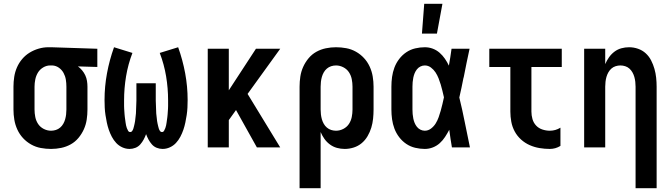

<svg xmlns="http://www.w3.org/2000/svg" viewBox="-20 -777 3540 1012"><path d="M249 8Q222 8 195 3Q168 -2 144 -15.5Q120 -29 101.5 -49Q83 -69 71.5 -94Q60 -119 55.5 -146Q51 -173 51 -200V-320Q51 -346 55 -372Q59 -398 69.5 -422Q80 -446 97 -466Q114 -486 136 -499.5Q158 -513 183.5 -520.5Q209 -528 235 -528H250L493 -520V-424L391 -427Q403 -418 413 -406Q423 -394 429.5 -380Q436 -366 438.5 -350.5Q441 -335 441 -320V-200Q441 -173 437 -146.5Q433 -120 422 -95.5Q411 -71 393.5 -50Q376 -29 352.5 -16Q329 -3 302.5 2.5Q276 8 249 8ZM249 -88Q262 -88 274.5 -92Q287 -96 297 -104.5Q307 -113 313.5 -124.5Q320 -136 323.5 -148.5Q327 -161 328.5 -174Q330 -187 330 -200V-320Q330 -339 327 -357.5Q324 -376 315 -392.5Q306 -409 290.5 -420Q275 -431 256 -432H244Q225 -432 207.5 -421.5Q190 -411 180 -394.5Q170 -378 166 -358.5Q162 -339 162 -320V-200Q162 -180 166 -160Q170 -140 181 -123.5Q192 -107 210.5 -97.5Q229 -88 249 -88Z M663 8Q643 8 624.5 -0.5Q606 -9 592.5 -23.5Q579 -38 569.5 -56Q560 -74 553.5 -93Q547 -112 543 -131.5Q539 -151 536 -170.5Q533 -190 532 -210Q531 -230 531 -250Q531 -321 544 -391Q557 -461 581 -528L678 -498Q655 -438 644.5 -375Q634 -312 634 -248Q634 -241 634 -233.5Q634 -226 634 -218.5Q634 -211 634.5 -203.5Q635 -196 635.5 -189Q636 -182 636.5 -174.5Q637 -167 638 -159.5Q639 -152 640 -145Q641 -138 642 -130.5Q643 -123 644.5 -116Q646 -109 648.5 -102Q651 -95 655 -88Q659 -81 666 -81Q673 -81 677 -87Q681 -93 683 -99.5Q685 -106 686.5 -112.5Q688 -119 689.5 -125.5Q691 -132 692 -139Q693 -146 693.5 -152.5Q694 -159 695 -165.5Q696 -172 696.5 -179Q697 -186 697 -192.5Q697 -199 697.5 -206Q698 -213 698 -219.5Q698 -226 698.5 -233Q699 -240 699 -246.5Q699 -253 699 -260V-338H801V-260Q801 -253 801 -246.5Q801 -240 801.5 -233Q802 -226 802 -219.5Q802 -213 802.5 -206Q803 -199 803 -192.5Q803 -186 803.5 -179Q804 -172 805 -165.5Q806 -159 806.5 -152.5Q807 -146 808 -139Q809 -132 810.5 -125.5Q812 -119 813.5 -112.5Q815 -106 817 -99.5Q819 -93 823 -87Q827 -81 834 -81Q841 -81 845 -88Q849 -95 851.5 -102Q854 -109 855.5 -116Q857 -123 858 -130.5Q859 -138 860 -145Q861 -152 862 -159.5Q863 -167 863.5 -174.5Q864 -182 864.5 -189Q865 -196 865.5 -203.5Q866 -211 866 -218.5Q866 -226 866 -233.5Q866 -241 866 -248Q866 -312 855.5 -375Q845 -438 822 -498L919 -528Q943 -461 956 -391Q969 -321 969 -250Q969 -230 968 -210Q967 -190 964 -170.5Q961 -151 957 -131.5Q953 -112 946.5 -93Q940 -74 930.5 -56Q921 -38 907.5 -23.5Q894 -9 875.5 -0.5Q857 8 837 8Q821 8 806 2Q791 -4 780.5 -16Q770 -28 762.5 -42Q755 -56 750 -70Q745 -56 737.5 -42Q730 -28 719.5 -16Q709 -4 694 2Q679 8 663 8Z M1334 0 1224 -197 1186 -144V0H1075V-520H1186V-301L1329 -520H1457L1285 -282L1457 0Z M1559 215V-320Q1559 -347 1563 -373.5Q1567 -400 1578 -424.5Q1589 -449 1606.5 -470Q1624 -491 1647.5 -504Q1671 -517 1697.5 -522.5Q1724 -528 1751 -528Q1778 -528 1805 -523Q1832 -518 1856 -504.5Q1880 -491 1898.5 -471Q1917 -451 1928.5 -426Q1940 -401 1944.5 -374Q1949 -347 1949 -320V-200Q1949 -176 1946.5 -151.5Q1944 -127 1937 -104Q1930 -81 1917.5 -59.5Q1905 -38 1886.5 -22.5Q1868 -7 1844.5 0.5Q1821 8 1797 8Q1776 8 1756 2.5Q1736 -3 1719 -15.5Q1702 -28 1690 -45Q1678 -62 1670 -81V215ZM1751 -88Q1771 -88 1789.5 -97.5Q1808 -107 1819 -123.5Q1830 -140 1834 -160Q1838 -180 1838 -200V-320Q1838 -340 1834 -360Q1830 -380 1819 -396.5Q1808 -413 1789.5 -422.5Q1771 -432 1751 -432Q1738 -432 1725.5 -428Q1713 -424 1703 -415.5Q1693 -407 1686.5 -395.5Q1680 -384 1676.5 -371.5Q1673 -359 1671.5 -346Q1670 -333 1670 -320V-200Q1670 -187 1671.5 -174Q1673 -161 1676.5 -148.5Q1680 -136 1686.5 -124.5Q1693 -113 1703 -104.5Q1713 -96 1725.5 -92Q1738 -88 1751 -88Z M2219 8Q2194 8 2168.5 2Q2143 -4 2121.5 -18.5Q2100 -33 2084 -54Q2068 -75 2059 -99Q2050 -123 2046.5 -148.5Q2043 -174 2043 -200V-320Q2043 -346 2046.5 -371.5Q2050 -397 2059 -421Q2068 -445 2084 -466Q2100 -487 2121.5 -501.5Q2143 -516 2168.5 -522Q2194 -528 2219 -528Q2241 -528 2261 -520.5Q2281 -513 2297 -499Q2313 -485 2325 -467.5Q2337 -450 2346 -431Q2350 -453 2353.5 -475.5Q2357 -498 2360 -520H2455Q2447 -482 2439 -444.5Q2431 -407 2424 -369L2423 -367Q2418 -341 2412.5 -315Q2407 -289 2401 -263Q2417 -198 2430 -132Q2443 -66 2457 0H2362Q2358 -23 2354.5 -46.5Q2351 -70 2348 -93Q2338 -74 2326 -55.5Q2314 -37 2298 -22.5Q2282 -8 2261.5 0Q2241 8 2219 8ZM2219 -88Q2237 -88 2252 -99.5Q2267 -111 2276.5 -126.5Q2286 -142 2292 -159Q2298 -176 2303 -193.5Q2308 -211 2312 -228.5Q2316 -246 2320 -264Q2316 -281 2312 -298Q2308 -315 2303 -331.5Q2298 -348 2291.5 -364.5Q2285 -381 2275.5 -395.5Q2266 -410 2251.5 -421Q2237 -432 2219 -432Q2207 -432 2196 -426.5Q2185 -421 2177.5 -411.5Q2170 -402 2165.5 -391Q2161 -380 2158.5 -368Q2156 -356 2155 -344Q2154 -332 2154 -320V-200Q2154 -188 2155 -176Q2156 -164 2158.5 -152Q2161 -140 2165.5 -129Q2170 -118 2177.5 -108.5Q2185 -99 2196 -93.5Q2207 -88 2219 -88ZM2204 -600 2216 -757H2312L2283 -600Z M2878 8Q2851 8 2824 3.5Q2797 -1 2772 -12Q2747 -23 2726.5 -41.5Q2706 -60 2693 -84Q2680 -108 2675 -135Q2670 -162 2670 -189V-424H2559V-520H2941V-424H2781V-189Q2781 -169 2786.5 -149.5Q2792 -130 2805.5 -115.5Q2819 -101 2838.5 -94.5Q2858 -88 2878 -88Q2893 -88 2907 -92Q2921 -96 2934 -104V-8Q2921 0 2907 4Q2893 8 2878 8Z M3330 215V-320Q3330 -333 3328.5 -346Q3327 -359 3323.5 -371.5Q3320 -384 3313.5 -395.5Q3307 -407 3297.5 -415.5Q3288 -424 3275.5 -428Q3263 -432 3250 -432Q3237 -432 3224.5 -428Q3212 -424 3202.5 -415.5Q3193 -407 3186.5 -395.5Q3180 -384 3176.5 -371.5Q3173 -359 3171.5 -346Q3170 -333 3170 -320V0H3059V-520H3170V-439Q3178 -458 3190 -475Q3202 -492 3218.5 -504.5Q3235 -517 3255 -522.5Q3275 -528 3296 -528Q3320 -528 3343 -520Q3366 -512 3383.5 -496Q3401 -480 3412 -458.5Q3423 -437 3429.5 -414Q3436 -391 3438.5 -367.5Q3441 -344 3441 -320V215Z"/></svg>

Font: Iosevka Term
Style: Bold
Weight: 700
Monospace: yes
Designer: Belleve Invis
Foundry: Belleve Invis
Version: Version 30.0.1